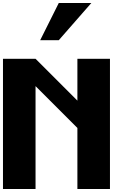

<svg xmlns="http://www.w3.org/2000/svg" viewBox="-20 -1270 884 1290"><path d="M500 -875H718.8V0H500V-410.2L218.8 -691.4V0H0V-875H218.8L500 -593.8ZM375 -1000H250L375 -1250H593.8Z"/></svg>

Font: CraftyPE
Style: Regular
Weight: 400
Designer: Erek Butcher
Foundry: Haunted Coop
Version: Version 0.018;April 4, 2024;FontCreator 15.0.0.2962 64-bit